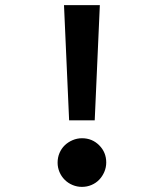

<svg xmlns="http://www.w3.org/2000/svg" viewBox="-20 -720 640 750"><path d="M250 -250H350L370 -700H230ZM205 -84.6Q205 -65.7 212.3 -48.2Q219.6 -30.8 232.8 -17.7Q245.9 -4.6 263.5 2.7Q281 10 300 10Q320 10 337.5 2.5Q355 -5 367.5 -18Q380 -31 387.5 -48.6Q395 -66.2 395 -85.3Q395 -125 367.5 -152.5Q340 -180 300.3 -180Q281.2 -180 263.6 -172.5Q246 -165 233 -152.5Q220 -140 212.5 -122.5Q205 -105 205 -84.6Z"/></svg>

Font: CommitMonoV143 ExtLt
Style: Regular
Weight: 200
Monospace: yes
Designer: Eigil Nikolajsen
Foundry: Eigil Nikolajsen
Version: Version 1.143